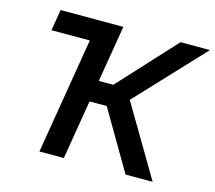

<svg xmlns="http://www.w3.org/2000/svg" viewBox="-104 -856 1099 983"><g transform="rotate(15 446.0 -364.0)"><path d="M183.1 0 285.2 -615.7H82L100.6 -727.5H433.1L383.3 -427.7H460L736.3 -727.5H892.1L561.5 -375L783.2 0H639.6L455.6 -314H364.7L312.5 0Z"/></g></svg>

Font: Inter Display SemiBold
Style: Italic
Weight: 600
Italic angle: -9.39999°
Designer: Rasmus Andersson
Foundry: rsms
Version: Version 4.000;git-a52131595